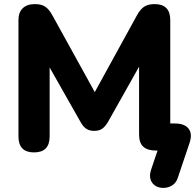

<svg xmlns="http://www.w3.org/2000/svg" viewBox="-20 -734 953 936"><path d="M847 132Q839 157 820.5 169Q802 181 780 182Q758 183 740.5 173.5Q723 164 715 144Q707 124 716 95L748 0H740Q700 0 679 -18.5Q658 -37 658 -78V-409L505 -137Q492 -116 477.5 -106Q463 -96 439 -96Q416 -96 401 -106Q386 -116 374 -137L222 -405V-69Q222 9 146 9Q70 9 70 -69V-636Q70 -674 91 -694Q112 -714 150 -714Q182 -714 200.5 -701.5Q219 -689 235 -660L442 -285L648 -660Q664 -689 683 -701.5Q702 -714 734 -714Q810 -714 810 -636V-132H833Q880 -132 899.5 -106.5Q919 -81 904 -37Z"/></svg>

Font: Chiron GoRound TC EB
Style: Regular
Weight: 700
Designer: Ryoko NISHIZUKA 西塚涼子 (kana, bopomofo & ideographs); Paul D. Hunt (Latin, Greek & Cyrillic); Sandoll Communications 산돌커뮤니
Foundry: Adobe
Version: Version 1.000;hotconv 1.1.1;makeotfexe 2.6.0